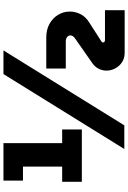

<svg xmlns="http://www.w3.org/2000/svg" viewBox="165 -905 742 1112"><g transform="rotate(-90 536.0 -349.0)"><path d="M39 -246V-360H127V-587H46V-700H263V-360H342V-246ZM229 0 663 -700H800L366 0ZM786 2Q755 2 732 -13Q709 -28 696 -52.5Q683 -77 683 -103Q683 -126 693 -147Q703 -168 723 -183L869 -285Q887 -297 887 -313Q887 -324 877 -331.5Q867 -339 853 -339H695V-452H875Q921 -452 954.5 -433Q988 -414 1006.5 -383Q1025 -352 1025 -316Q1025 -283 1010 -253.5Q995 -224 963 -204L851 -132Q846 -129 846 -124Q846 -112 861 -112H1033V2Z"/></g></svg>

Font: MuseoModerno Black
Style: Regular
Weight: 900
Designer: Pablo Cosgaya, Héctor Gatti, Marcela Romero, and the Authors of The MuseoModerno Project.
Foundry: Omnibus-Type Team
Version: Version 1.001